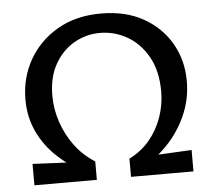

<svg xmlns="http://www.w3.org/2000/svg" viewBox="-49 -724 865 778"><g transform="rotate(-5 383.0 -335.0)"><path d="M279 -30Q212 -64 161.5 -110.5Q111 -157 82.5 -217Q54 -277 54 -349Q54 -437 95 -509.5Q136 -582 211 -626Q286 -670 389 -670Q489 -670 561 -629.5Q633 -589 672.5 -520.5Q712 -452 712 -367Q712 -293 682.5 -227Q653 -161 603 -110Q553 -59 491 -26L453 -74Q503 -99 536.5 -139.5Q570 -180 587.5 -230.5Q605 -281 605 -334Q605 -418 572.5 -475.5Q540 -533 488.5 -562.5Q437 -592 378 -592Q322 -592 273.5 -564.5Q225 -537 194.5 -484Q164 -431 164 -355Q164 -300 182 -247Q200 -194 233 -149.5Q266 -105 314 -75ZM60 0V-87L314 -75V0ZM453 0V-74L707 -87V0Z"/></g></svg>

Font: Ysabeau Infant SemiBold
Style: Regular
Weight: 600
Designer: Christian Thalmann (Catharsis Fonts)
Version: Version 2.002; featfreeze: ss01,ss02,lnum